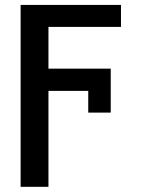

<svg xmlns="http://www.w3.org/2000/svg" viewBox="-20 -550 564 768"><path d="M463.9 -442.4H173.8V-275.4H422.9V-99.6H333V-186.5H173.8V197.3H62.5V-530.3H463.9Z"/></svg>

Font: Pretendard JP Medium
Style: Regular
Weight: 500
Designer: Base glyphs from Inter by Rasmus Andersson; Hangeul glyphs from Noto Sans CJK(Source Han Sans) by Jang Soo-young and Kan
Foundry: Kil Hyung-jin
Version: Version 1.309